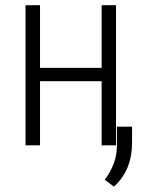

<svg xmlns="http://www.w3.org/2000/svg" viewBox="-20 -548 546 724"><path d="M417.5 0H363.3V-241.7H130.9V0H76.2V-528.3H130.9V-292H363.3V-528.3H417.5ZM409.7 155.8 375 129.9Q419.4 70.3 420.9 5.9V-70.3H478V-10.3Q478 93.8 409.7 155.8Z"/></svg>

Font: Roboto Condensed Light
Style: Regular
Weight: 300
Designer: Google
Version: Version 2.134; 2016